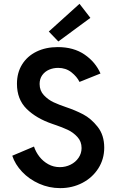

<svg xmlns="http://www.w3.org/2000/svg" viewBox="-20 -973 607 1001"><path d="M43.9 -161.1 157.2 -209Q166.5 -180.7 185.5 -156.2Q204.6 -131.8 231.9 -116.7Q259.3 -101.6 292 -101.6Q321.8 -101.6 347.9 -114.5Q374 -127.4 389.6 -150.4Q405.3 -173.3 405.3 -201.2Q405.3 -235.4 383.5 -259Q361.8 -282.7 333.3 -296.1Q304.7 -309.6 266.6 -322.3L252.9 -327.1Q169.4 -355.5 118.9 -405.3Q68.4 -455.1 68.4 -536.1Q68.4 -593.8 95.2 -637Q122.1 -680.2 170.4 -703.9Q218.8 -727.5 281.2 -727.5Q363.8 -727.5 420.7 -688.7Q477.5 -649.9 503.9 -589.8L394.5 -545.9Q381.3 -573.2 352.3 -596.2Q323.2 -619.1 283.2 -619.1Q257.8 -619.1 235.8 -609.6Q213.9 -600.1 200.2 -581.1Q186.5 -562 186.5 -535.2Q186.5 -500.5 208.7 -476.8Q231 -453.1 259.3 -439.9Q287.6 -426.8 325.2 -414.1Q372.1 -398.4 413.3 -377Q454.6 -355.5 489 -312Q523.4 -268.6 523.4 -203.1Q523.4 -143.6 492.7 -95.2Q461.9 -46.9 409.4 -19.5Q356.9 7.8 293.9 7.8Q235.8 7.8 183.8 -15.4Q131.8 -38.6 95.2 -77.4Q58.6 -116.2 43.9 -161.1ZM234.4 -808.6 394.5 -953.1 451.2 -879.9 284.2 -756.8Z"/></svg>

Font: Reddit Sans Strawberry SemiBold
Style: Regular
Weight: 600
Designer: Stephen Hutchings
Foundry: Reddit
Version: Version 1.013